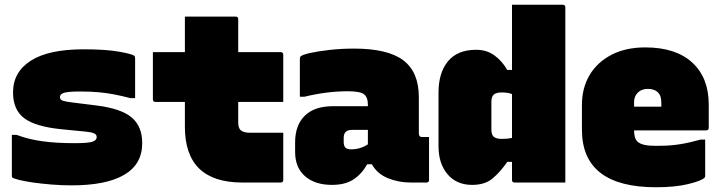

<svg xmlns="http://www.w3.org/2000/svg" viewBox="-20 -770 3040 810"><path d="M295 -166Q351 -166 369.5 -172Q388 -178 388 -192Q388 -203 375.5 -208Q363 -213 339 -215L237 -225Q129 -236 82 -271.5Q35 -307 35 -380Q35 -466 110 -514Q185 -562 333 -562Q426 -562 482.5 -552Q539 -542 547 -534Q550 -531 550 -524V-356H530Q492 -366 460 -372Q428 -378 394.5 -381Q361 -384 318 -384Q271 -384 252 -379Q233 -374 233 -360Q233 -349 245.5 -345Q258 -341 283 -338L387 -325Q491 -312 535.5 -274.5Q580 -237 580 -166Q580 -77 504 -32.5Q428 12 282 12Q240 12 197.5 8.5Q155 5 119.5 0Q84 -5 60.5 -11Q37 -17 32 -21Q30 -23 30 -28V-201H50Q101 -182 159 -174Q217 -166 295 -166Z M625 -550H760V-700H974Q985 -700 985 -689V-550H1164Q1175 -550 1175 -539V-340H985V-252Q985 -231 995 -221Q1008 -210 1034 -210H1175V-11Q1175 0 1164 0H1002Q760 0 760 -235V-340H636Q625 -340 625 -351Z M1747 -360V-208Q1747 -192 1760 -192H1790V-11Q1790 0 1779 0H1712Q1661 0 1616 -18.5Q1571 -37 1549 -77H1529Q1507 -37 1472 -13.5Q1437 10 1380 10Q1309 10 1267 -26.5Q1225 -63 1225 -129V-169Q1225 -242 1266 -282Q1307 -322 1385 -322H1532V-328Q1532 -360 1515.5 -372.5Q1499 -385 1447 -385Q1402 -385 1355.5 -379Q1309 -373 1265 -362H1245V-522Q1245 -529 1248 -532Q1255 -539 1288.5 -546.5Q1322 -554 1371.5 -559.5Q1421 -565 1474 -565Q1616 -565 1681.5 -515.5Q1747 -466 1747 -360ZM1430 -171Q1430 -154 1437.5 -147Q1445 -140 1461 -140Q1500 -140 1532 -161V-222H1463Q1447 -222 1438 -213Q1430 -205 1430 -189Z M1989 -560Q2033 -560 2065.5 -536.5Q2098 -513 2120 -475H2140V-750H2354Q2365 -750 2365 -739V0H2151Q2140 0 2140 -11V-87H2120Q2091 -45 2058.5 -17.5Q2026 10 1972 10Q1906 10 1868 -35Q1830 -80 1830 -153V-380Q1830 -463 1870 -511.5Q1910 -560 1989 -560ZM2062 -194Q2072 -184 2097 -184Q2122 -184 2140 -188V-373Q2131 -377 2119.5 -378.5Q2108 -380 2097 -380Q2073 -380 2063 -371Q2053 -362 2053 -340V-223Q2053 -203 2062 -194Z M2702 -570Q2831 -570 2900.5 -506Q2970 -442 2970 -329V-231Q2970 -220 2959 -220H2655Q2655 -206 2658 -193.5Q2661 -181 2669 -173Q2678 -164 2698 -159Q2718 -154 2764 -155Q2808 -155 2848.5 -161.5Q2889 -168 2935 -181H2955V-28Q2955 -23 2952 -20Q2939 -7 2883.5 6.5Q2828 20 2748 20Q2435 20 2435 -223V-327Q2435 -399 2467.5 -453.5Q2500 -508 2560 -539Q2620 -570 2702 -570ZM2713 -395Q2687 -395 2671 -379.5Q2655 -364 2655 -339V-320H2770V-335Q2770 -352 2766.5 -362.5Q2763 -373 2756 -380Q2741 -395 2713 -395Z"/></svg>

Font: Recursive Mn Lnr St XBk
Style: Regular
Weight: 1000
Monospace: yes
Version: Version 1.079;hotconv 1.0.112;makeotfexe 2.5.65598; ttfautoh